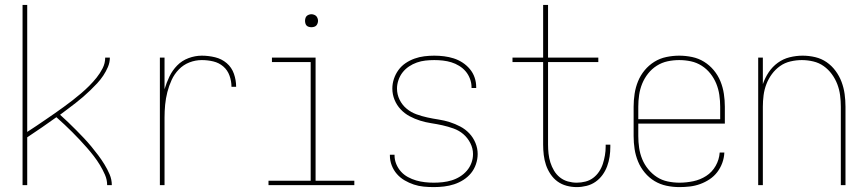

<svg xmlns="http://www.w3.org/2000/svg" viewBox="-20 -755 3540 783"><path d="M72 0V-735H91V-217Q110 -229 129 -242Q148 -255 166.5 -267.5Q185 -280 203.5 -293Q222 -306 240 -319Q258 -332 276 -346Q294 -360 311 -374.5Q328 -389 344 -405Q360 -421 374 -438.5Q388 -456 398.5 -476.5Q409 -497 409 -520H428Q428 -500 420 -481.5Q412 -463 401 -446.5Q390 -430 376.5 -415.5Q363 -401 348.5 -387Q334 -373 319 -360Q304 -347 288.5 -335Q273 -323 257 -311Q241 -299 225 -287Q242 -272 258.5 -256Q275 -240 291 -224Q307 -208 322.5 -191.5Q338 -175 352.5 -157.5Q367 -140 380.5 -122Q394 -104 406 -84.5Q418 -65 427 -44Q436 -23 436 0H417Q417 -22 408 -42.5Q399 -63 387.5 -82Q376 -101 362.5 -118.5Q349 -136 334.5 -152.5Q320 -169 305 -185Q290 -201 274.5 -216.5Q259 -232 243 -247Q227 -262 210 -277Q181 -256 151 -235.5Q121 -215 91 -195V0Z M632 0V-520H651V-391Q659 -418 671 -443Q683 -468 702.5 -488Q722 -508 749 -518Q776 -528 803 -528Q830 -528 857 -521.5Q884 -515 904.5 -497.5Q925 -480 934 -454Q943 -428 943 -401H924Q924 -424 916 -446.5Q908 -469 890.5 -484Q873 -499 850 -504.5Q827 -510 803 -510Q777 -510 752.5 -500.5Q728 -491 709.5 -472Q691 -453 680 -429Q669 -405 662.5 -379.5Q656 -354 653.5 -328Q651 -302 651 -276V0Z M1075 0V-18H1247V-502H1089V-520H1267V-18H1425V0ZM1250 -644Q1245 -644 1239.5 -645.5Q1234 -647 1230.5 -650.5Q1227 -654 1225.5 -659.5Q1224 -665 1224 -670Q1224 -675 1225.5 -680.5Q1227 -686 1230.5 -689.5Q1234 -693 1239.5 -695Q1245 -697 1250 -697Q1255 -697 1260.5 -695Q1266 -693 1269.5 -689.5Q1273 -686 1275 -680.5Q1277 -675 1277 -670Q1277 -665 1275 -659.5Q1273 -654 1269.5 -650.5Q1266 -647 1260.5 -645.5Q1255 -644 1250 -644Z M1749 8Q1728 8 1707.5 6Q1687 4 1667.5 -2.5Q1648 -9 1630 -19.5Q1612 -30 1598.5 -45.5Q1585 -61 1577.5 -80.5Q1570 -100 1570 -121V-124H1589V-121Q1589 -103 1596 -86Q1603 -69 1615 -55.5Q1627 -42 1643.5 -33Q1660 -24 1677.5 -19Q1695 -14 1713 -12Q1731 -10 1749 -10Q1767 -10 1785.5 -12Q1804 -14 1822 -19.5Q1840 -25 1856 -35Q1872 -45 1884 -59Q1896 -73 1902.5 -90.5Q1909 -108 1909 -127Q1909 -150 1898 -171.5Q1887 -193 1869.5 -208Q1852 -223 1829.5 -231Q1807 -239 1784.5 -244Q1762 -249 1739 -252.5Q1716 -256 1693.5 -263Q1671 -270 1650.5 -281Q1630 -292 1614 -309Q1598 -326 1589 -348Q1580 -370 1580 -394Q1580 -414 1586.5 -433.5Q1593 -453 1605 -469.5Q1617 -486 1634 -497.5Q1651 -509 1670.5 -516Q1690 -523 1710.5 -525.5Q1731 -528 1751 -528Q1771 -528 1791 -525.5Q1811 -523 1830 -517Q1849 -511 1866 -500Q1883 -489 1896 -473.5Q1909 -458 1915.5 -439Q1922 -420 1922 -400V-396H1903V-399Q1903 -417 1896.5 -434Q1890 -451 1879 -464Q1868 -477 1852.5 -486.5Q1837 -496 1820.5 -501Q1804 -506 1786.5 -508Q1769 -510 1751 -510Q1733 -510 1715 -508Q1697 -506 1680 -500Q1663 -494 1648 -484Q1633 -474 1622 -460Q1611 -446 1605 -428.5Q1599 -411 1599 -394Q1599 -370 1609.5 -348.5Q1620 -327 1638 -312Q1656 -297 1678 -289Q1700 -281 1723 -276Q1746 -271 1769 -267.5Q1792 -264 1814 -257Q1836 -250 1857 -239Q1878 -228 1894 -211Q1910 -194 1919 -172Q1928 -150 1928 -127Q1928 -106 1921 -85.5Q1914 -65 1901 -49Q1888 -33 1870 -21.5Q1852 -10 1832 -3.5Q1812 3 1791 5.5Q1770 8 1749 8Z M2332 8Q2311 8 2290.5 2.5Q2270 -3 2253.5 -15Q2237 -27 2225 -45Q2213 -63 2206.5 -82.5Q2200 -102 2197.5 -123Q2195 -144 2195 -165V-502H2070V-520H2195V-735H2215V-520H2420V-502H2215V-165Q2215 -147 2217 -128.5Q2219 -110 2224.5 -92.5Q2230 -75 2239.5 -59Q2249 -43 2263.5 -31.5Q2278 -20 2296 -15Q2314 -10 2332 -10Q2350 -10 2367.5 -14.5Q2385 -19 2399 -29.5Q2413 -40 2423 -55Q2433 -70 2438.5 -87Q2444 -104 2447 -121.5Q2450 -139 2450 -157V-165H2469V-156Q2469 -136 2466 -116Q2463 -96 2456 -77Q2449 -58 2437 -41.5Q2425 -25 2408.5 -13.5Q2392 -2 2372 3Q2352 8 2332 8Z M2751 8Q2724 8 2698 2.5Q2672 -3 2649.5 -16.5Q2627 -30 2609.5 -51Q2592 -72 2582 -96.5Q2572 -121 2568 -147Q2564 -173 2564 -200V-320Q2564 -346 2568 -372.5Q2572 -399 2582 -423.5Q2592 -448 2609 -468.5Q2626 -489 2648.5 -503Q2671 -517 2697.5 -522.5Q2724 -528 2750 -528Q2776 -528 2802.5 -522.5Q2829 -517 2851.5 -503Q2874 -489 2891 -468.5Q2908 -448 2918 -423.5Q2928 -399 2932 -372.5Q2936 -346 2936 -320V-251H2583V-200Q2583 -176 2586.5 -152Q2590 -128 2599 -106Q2608 -84 2623.5 -65Q2639 -46 2659 -33Q2679 -20 2703 -15Q2727 -10 2751 -10Q2779 -10 2807.5 -16Q2836 -22 2860 -37.5Q2884 -53 2898.5 -78.5Q2913 -104 2915 -133H2934Q2933 -111 2925.5 -90.5Q2918 -70 2905 -53Q2892 -36 2874 -24Q2856 -12 2835.5 -4.5Q2815 3 2793.5 5.5Q2772 8 2751 8ZM2583 -269H2917V-320Q2917 -344 2913.5 -368Q2910 -392 2901 -414Q2892 -436 2877 -455Q2862 -474 2841.5 -487Q2821 -500 2797.5 -505Q2774 -510 2750 -510Q2726 -510 2702.5 -505Q2679 -500 2658.5 -487Q2638 -474 2623 -455Q2608 -436 2599 -414Q2590 -392 2586.5 -368Q2583 -344 2583 -320Z M3072 0V-520H3091V-412Q3100 -438 3115 -460.5Q3130 -483 3152 -499Q3174 -515 3200.5 -521.5Q3227 -528 3253 -528Q3279 -528 3304.5 -522Q3330 -516 3351 -501.5Q3372 -487 3387.5 -466Q3403 -445 3412 -421Q3421 -397 3424.5 -371.5Q3428 -346 3428 -320V0H3409V-320Q3409 -343 3406 -366.5Q3403 -390 3394.5 -412Q3386 -434 3372 -453Q3358 -472 3339 -485.5Q3320 -499 3296.5 -504.5Q3273 -510 3250 -510Q3227 -510 3203.5 -504.5Q3180 -499 3161 -485.5Q3142 -472 3128 -453Q3114 -434 3105.5 -412Q3097 -390 3094 -366.5Q3091 -343 3091 -320V0Z"/></svg>

Font: Iosevka Curly Thin
Style: Regular
Weight: 100
Monospace: yes
Designer: Belleve Invis
Foundry: Belleve Invis
Version: Version 22.1.2; ttfautohint (v1.8.4)